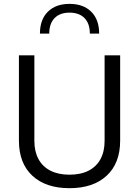

<svg xmlns="http://www.w3.org/2000/svg" viewBox="-20 -960 713 985"><path d="M184.9 -787.7H232.7Q232.7 -839.2 260 -867.2Q287.4 -895.2 336.8 -895.2Q386.2 -895.2 413.6 -867.2Q440.9 -839.2 440.9 -787.7H488.7Q488.7 -859.5 448.1 -899.8Q407.6 -940.1 336.8 -940.1Q266 -940.1 225.5 -899.8Q184.9 -859.5 184.9 -787.7ZM516.6 -676.2V-237.4Q516.6 -182.7 495.6 -143.9Q474.6 -105 434.4 -84.4Q394.2 -63.8 336.5 -63.8Q279.2 -63.8 238.8 -84.4Q198.5 -105 177.4 -143.9Q156.3 -182.7 156.3 -237.4V-676.2H77.1V-238.6Q77.1 -122.7 145.8 -58.7Q214.6 5.4 336.5 5.4Q458.3 5.4 527.3 -58.7Q596.4 -122.7 596.4 -238.6V-676.2Z"/></svg>

Font: Estedad VF
Style: Regular
Weight: 100
Designer: Amin Abedi
Version: Version 7.3